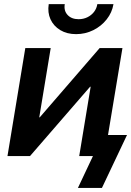

<svg xmlns="http://www.w3.org/2000/svg" viewBox="-20 -765 643 941"><path d="M492.2 0H368.2L424.3 -339.8H421.4L127 0H16.6L104 -529.3H228.5L172.4 -189.9H174.8L468.3 -529.3H580.1ZM353 -597.7Q308.1 -597.7 275.4 -617.4Q242.7 -637.2 227.5 -670.4Q212.4 -703.6 218.8 -744.6H297.4Q292 -712.4 311.3 -691.7Q330.6 -670.9 365.2 -670.9Q388.7 -670.9 408.2 -680.4Q427.7 -689.9 440.7 -706.5Q453.6 -723.1 457 -744.6H536.1Q529.3 -703.6 502.9 -670.2Q476.6 -636.7 437.3 -617.2Q397.9 -597.7 353 -597.7ZM361.8 156.2 435.5 0H398.4L415.5 -103.5H602.5L479.5 156.2Z"/></svg>

Font: Inter 24pt SemiBold
Style: Italic
Weight: 600
Italic angle: -9.3988°
Designer: Rasmus Andersson
Foundry: rsms
Version: Version 4.001;git-66647c0bb